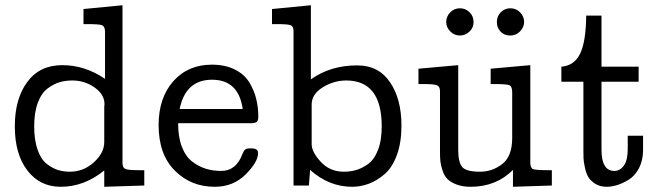

<svg xmlns="http://www.w3.org/2000/svg" viewBox="-20 -715 2554 740"><path d="M37.1 -228Q37.1 -334 85 -398.9Q132.8 -463.9 220 -463.9Q307.1 -463.9 384.8 -411.1V-595.2Q383.8 -614.3 372.3 -618.2Q360.8 -622.1 314 -622.1H301.8V-680.2L452.1 -694.8V-87.9Q452.1 -69.8 461.7 -64.5Q471.2 -59.1 514.2 -59.1H536.1V0L381.8 4.9V-58.1Q304.7 4.9 213.9 4.9Q133.8 4.9 85.4 -58.1Q37.1 -121.1 37.1 -228ZM111.8 -228Q111.8 -174.8 125 -137.5Q138.2 -100.1 160.6 -83Q183.1 -65.9 204.1 -59.6Q225.1 -53.2 249 -53.2Q302.2 -53.2 342 -89.6Q381.8 -126 381.8 -167V-305.2Q381.8 -306.2 382.3 -309.1Q382.8 -312 382.8 -313Q382.8 -351.1 344.5 -377.9Q306.2 -404.8 258.8 -404.8Q232.9 -404.8 210.4 -398.4Q188 -392.1 164.1 -374.5Q140.1 -356.9 126 -319.6Q111.8 -282.2 111.8 -228Z M591.3 -232.9Q591.3 -337.9 647.9 -401.9Q704.6 -465.8 796.4 -465.8Q847.2 -465.8 884.3 -447.5Q921.4 -429.2 940.4 -398.2Q959.5 -367.2 967.5 -334Q975.6 -300.8 975.6 -265.1Q975.6 -249 968.5 -244.6Q961.4 -240.2 948.7 -240.2H666.5Q666.5 -187 680.9 -149.4Q695.3 -111.8 720.5 -92.5Q745.6 -73.2 773.2 -64.7Q800.8 -56.2 832.5 -56.2Q890.6 -56.2 914.6 -122.1Q920.4 -135.3 925.5 -139.2Q930.7 -143.1 945.3 -143.1H949.7Q974.6 -143.1 974.6 -125Q974.6 -90.8 927 -43Q879.4 4.9 807.6 4.9Q715.8 4.9 653.6 -57.6Q591.3 -120.1 591.3 -232.9ZM672.4 -294.9H915.5Q899.4 -407.7 797.4 -407.7Q695.3 -407.7 672.4 -294.9Z M1028.3 -622.1V-680.2L1178.2 -694.8V-409.2Q1253.9 -462.9 1355.5 -462.9Q1356.4 -462.9 1357.4 -462.9Q1439.5 -462.9 1483.4 -397.9Q1527.3 -333 1527.3 -231Q1527.3 -166 1509.8 -117.9Q1492.2 -69.8 1462.9 -44.4Q1433.6 -19 1402.1 -7.1Q1370.6 4.9 1337.4 4.9Q1247.6 4.9 1175.3 -60.1L1170.4 0H1111.3V-594.2Q1111.3 -612.3 1101.8 -617.2Q1092.3 -622.1 1047.4 -622.1ZM1181.2 -159.2Q1181.2 -129.4 1216.3 -91.3Q1251.5 -53.2 1305.2 -53.2Q1329.1 -53.2 1350.8 -59.1Q1372.6 -64.9 1397 -81.5Q1421.4 -98.1 1436.3 -135.5Q1451.2 -172.9 1451.2 -228Q1451.2 -404.8 1314.5 -404.8Q1266.6 -404.8 1223.9 -378.4Q1181.2 -352.1 1181.2 -312Z M1592.8 -391.1V-450.2L1746.1 -463.9V-136.2Q1746.1 -90.3 1761 -71.8Q1775.9 -53.2 1830.1 -53.2Q1877.9 -53.2 1916 -83Q1954.1 -112.8 1954.1 -183.1V-358.9Q1954.1 -380.9 1944.6 -386Q1935.1 -391.1 1884.8 -391.1H1871.1V-450.2L2023.9 -463.9V-88.9Q2023.9 -67.9 2033.9 -63.5Q2043.9 -59.1 2091.8 -59.1H2106.9V0L1957 4.9V-60.1Q1892.1 4.9 1793.9 4.9Q1761.7 4.9 1738.8 -4.2Q1715.8 -13.2 1703.9 -25.6Q1691.9 -38.1 1685.3 -58.6Q1678.7 -79.1 1677.2 -94Q1675.8 -108.9 1675.8 -130.9V-363.8Q1675.8 -380.9 1664.8 -386Q1653.8 -391.1 1612.8 -391.1ZM1699.7 -629.9Q1699.7 -650.9 1714.8 -667Q1730 -683.1 1752.9 -683.1Q1773.9 -683.1 1789.6 -668Q1805.2 -652.8 1805.2 -629.9Q1805.2 -607.9 1789.1 -593Q1772.9 -578.1 1752.9 -578.1Q1731 -578.1 1715.3 -594Q1699.7 -609.9 1699.7 -629.9ZM1895 -629.9Q1895 -652.8 1910.4 -668Q1925.8 -683.1 1946.8 -683.1Q1969.7 -683.1 1984.9 -667Q2000 -650.9 2000 -630.9Q2000 -609.9 1984.4 -594Q1968.8 -578.1 1946.8 -578.1Q1923.8 -578.1 1909.4 -593Q1895 -607.9 1895 -629.9Z M2143.6 -399.9V-458Q2193.4 -461.9 2215.8 -508.1Q2238.3 -554.2 2239.3 -654.8H2298.3V-458H2441.4V-399.9H2298.3V-138.2Q2298.3 -56.2 2347.7 -56.2Q2371.6 -56.2 2386.7 -80.1Q2399.4 -100.1 2399.4 -141.1Q2399.4 -142.6 2399.4 -144V-191.9H2458.5V-137.2Q2458.5 -97.2 2442.9 -67.1Q2427.2 -37.1 2403.3 -22.5Q2379.4 -7.8 2357.9 -1.5Q2336.4 4.9 2318.4 4.9Q2292.5 4.9 2274.4 -6.6Q2256.3 -18.1 2247.8 -32Q2239.3 -45.9 2234.4 -68.8Q2229.5 -91.8 2229 -104Q2228.5 -116.2 2228.5 -134.8V-399.9Z"/></svg>

Font: CMU Concrete
Style: Roman
Weight: 500
Version: Version 0.7.0